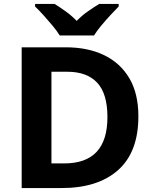

<svg xmlns="http://www.w3.org/2000/svg" viewBox="-20 -954 780 974"><path d="M682 -364Q682 -183 579.5 -91.5Q477 0 292 0H90V-714H314Q426 -714 508.5 -674Q591 -634 636.5 -556.5Q682 -479 682 -364ZM525 -360Q525 -479 473 -534.5Q421 -590 322 -590H241V-125H306Q525 -125 525 -360ZM283 -774Q269 -797 246.5 -824Q224 -851 200.5 -877Q177 -903 158 -921V-934H257Q283 -918 313 -896.5Q343 -875 369 -848Q395 -875 426 -896.5Q457 -918 483 -934H582V-921Q564 -903 540 -877Q516 -851 493.5 -824Q471 -797 457 -774Z"/></svg>

Font: Noto Sans Gurmukhi UI
Style: Bold
Weight: 700
Designer: Jelle Bosma - Monotype Design Team
Foundry: Monotype Imaging Inc.
Version: Version 2.004; ttfautohint (v1.8.4.7-5d5b)